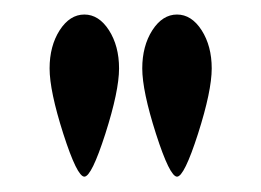

<svg xmlns="http://www.w3.org/2000/svg" viewBox="-20 -711 352 259"><path d="M218.8 -472.7Q209 -472.7 190.4 -530.5Q171.9 -588.4 171.9 -618.7Q171.9 -648.9 185.5 -670.2Q199.2 -691.4 218.8 -691.4Q238.3 -691.4 252 -670.2Q265.6 -648.9 265.6 -618.7Q265.6 -588.4 247.1 -530.5Q228.5 -472.7 218.8 -472.7ZM93.8 -472.7Q84 -472.7 65.4 -530.5Q46.9 -588.4 46.9 -618.7Q46.9 -648.9 60.5 -670.2Q74.2 -691.4 93.8 -691.4Q113.3 -691.4 127 -670.2Q140.6 -648.9 140.6 -618.7Q140.6 -588.4 122.1 -530.5Q103.5 -472.7 93.8 -472.7Z"/></svg>

Font: Juliett
Style: Regular
Weight: 400
Designer: GGBotNet
Foundry: GGBotNet
Version: 0.60